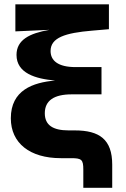

<svg xmlns="http://www.w3.org/2000/svg" viewBox="-20 -748 598 908"><path d="M374 140.1H510.7V30.8C510.7 -88.9 450.2 -131.3 333.5 -131.3H304.7C229.5 -131.3 191.9 -156.7 191.9 -212.4C191.9 -272.9 236.3 -301.8 318.8 -301.8H460V-430.7H337.4C254.4 -430.7 219.2 -461.4 219.2 -506.8C219.2 -570.3 289.1 -592.3 415 -603L495.1 -609.9V-727.5H52.7V-599.6L213.9 -606.9C118.7 -590.3 58.1 -559.1 58.1 -488.3C58.1 -401.9 147.9 -375 240.7 -367.2C135.7 -357.9 31.2 -321.8 31.2 -188.5C31.2 -71.3 121.1 0 267.6 0H316.4C366.2 0 374 6.8 374 54.2Z"/></svg>

Font: Inter ExtraBold
Style: Regular
Weight: 800
Designer: Rasmus Andersson
Foundry: rsms
Version: Version 4.001;git-9221beed3